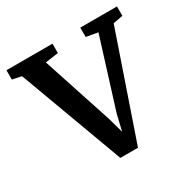

<svg xmlns="http://www.w3.org/2000/svg" viewBox="-142 -673 794 802"><g transform="rotate(-30 254.5 -272.5)"><path d="M217 5 32 -496 -12 -505V-550H210V-505L147 -496L257 -161L278 -86L296 -162L400 -495L344 -505V-550H521V-505L474 -496L302 5Z"/></g></svg>

Font: Aikya SemiBold
Style: Regular
Weight: 600
Designer: Neelakash Kshetrimayum (Latin subset based on Merriweather by Eben Sorkin)
Foundry: Brand New Type
Version: Version 1.00 b005